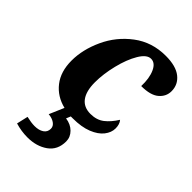

<svg xmlns="http://www.w3.org/2000/svg" viewBox="-232 -638 970 970"><g transform="rotate(45 253.0 -153.0)"><path d="M379 -350Q381 -407 364 -445Q347 -483 317 -483Q287 -483 260 -437.5Q233 -392 216.5 -324.5Q200 -257 200 -198Q200 -135 224.5 -102Q249 -69 297 -69Q341 -69 370.5 -92Q400 -115 424 -154Q439 -137 439 -107Q439 -78 418 -51Q397 -24 354.5 -7Q312 10 250 10H236L226 34Q263 39 286 62Q309 85 309 116Q309 177 264.5 208.5Q220 240 156 240Q112 240 69 227L83 166Q117 174 141 174Q171 174 190 161.5Q209 149 209 125Q209 107 192 95Q175 83 149 81L183 2Q117 -14 78 -64Q39 -114 39 -192Q39 -271 77 -353.5Q115 -436 188 -491Q261 -546 359 -546Q432 -546 469 -516.5Q506 -487 506 -440Q506 -402 475.5 -376Q445 -350 379 -350Z"/></g></svg>

Font: Noto Serif NarrowExtraBold
Style: Italic
Weight: 800
Width: 4
Italic angle: -12°
Designer: Monotype Design Team
Foundry: Monotype Imaging Inc.
Version: Version 1.001